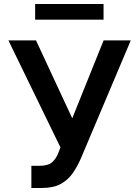

<svg xmlns="http://www.w3.org/2000/svg" viewBox="-20 -929 696 959"><path d="M188.6 9.9H136.7V-100.9H178.3Q220.5 -100.9 240.9 -119.1Q261.4 -137.4 272.4 -168L282 -192.5L22 -727.3H159.8L340.9 -338.1L497.5 -727.3H633.2L382.5 -134.2Q365.4 -95.9 342.5 -63Q319.6 -30.2 283.2 -10.1Q246.8 9.9 188.6 9.9ZM497.2 -830.6H155.5V-909.1H497.2Z"/></svg>

Font: Linik Sans SemiBold
Style: Regular
Weight: 600
Designer: Rasmus Andersson (font), Cristiano Sobral (main changes)
Foundry: rsms
Version: Version 3.018;June 1, 2022;FontCreator 14.0.0.2814 64-bit; t